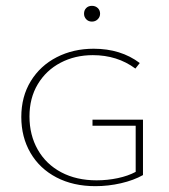

<svg xmlns="http://www.w3.org/2000/svg" viewBox="-20 -633 579 658"><path d="M268 -586Q268 -598 275.5 -605.5Q283 -613 295 -613Q307 -613 315 -605.5Q323 -598 323 -586Q323 -575 315 -567Q307 -559 295 -559Q283 -559 275.5 -567Q268 -575 268 -586ZM470 -223V-33Q438 -15 394.5 -5Q351 5 307 5Q231 5 173.5 -25Q116 -55 84.5 -109Q53 -163 53 -232Q53 -302 85.5 -355Q118 -408 174.5 -437Q231 -466 301 -466Q394 -466 459 -417L444 -398Q382 -444 298 -444Q237 -444 187.5 -418Q138 -392 109.5 -344.5Q81 -297 81 -234Q81 -170 109.5 -120Q138 -70 190 -42.5Q242 -15 311 -15Q348 -15 383.5 -22.5Q419 -30 445 -44V-202H297V-223Z"/></svg>

Font: Ysabeau SC Extralight
Style: Regular
Weight: 200
Designer: Christian Thalmann (Catharsis Fonts)
Version: Version 0.003